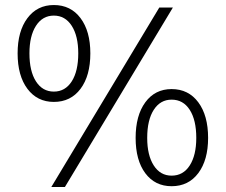

<svg xmlns="http://www.w3.org/2000/svg" viewBox="-20 -730 897 763"><path d="M50 -518Q50 -606 89 -658Q128 -710 194 -710Q261 -710 300 -658Q339 -606 339 -518Q339 -429 300 -377Q261 -325 194 -325Q128 -325 89 -377Q50 -429 50 -518ZM613 -700H667L238 13H184ZM291 -518Q291 -587 265 -627.5Q239 -668 194 -668Q149 -668 123 -627.5Q97 -587 97 -518Q97 -447 123 -406.5Q149 -366 194 -366Q239 -366 265 -406.5Q291 -447 291 -518ZM519 -182Q519 -271 557.5 -323.5Q596 -376 662 -376Q729 -376 768 -323.5Q807 -271 807 -182Q807 -94 768 -42Q729 10 662 10Q596 10 557.5 -41.5Q519 -93 519 -182ZM760 -182Q760 -253 734 -293.5Q708 -334 662 -334Q617 -334 591 -293.5Q565 -253 565 -182Q565 -113 591 -72.5Q617 -32 662 -32Q708 -32 734 -72.5Q760 -113 760 -182Z"/></svg>

Font: Sarabun ExtraLight
Style: Regular
Weight: 275
Designer: Suppakit Chalermlarp | Katatrad Co.,Ltd.
Foundry: Cadson Demak Co.,Ltd.
Version: Version 1.000; ttfautohint (v1.6)